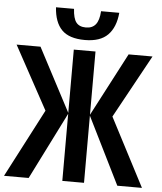

<svg xmlns="http://www.w3.org/2000/svg" viewBox="-66 -987 877 1040"><g transform="rotate(5 372.5 -467.0)"><path d="M188 -371 1 -714H131L312 -370V-714H430V-370L610 -714H740L552 -371L745 0H611L430 -365V0H312V-365L129 0H-5ZM540 -934Q533 -855 491.5 -813Q450 -771 367 -771Q281 -771 241 -812Q201 -853 196 -934H294Q297 -882 314 -860.5Q331 -839 367 -839Q401 -839 419.5 -861.5Q438 -884 441 -934Z"/></g></svg>

Font: Avrile Sans Condensed SemiBold
Style: Regular
Weight: 600
Width: 3
Designer: Monotype Design Team
Foundry: Monotype Imaging Inc.
Version: Version 2.001;September 10, 2019;FontCreator 11.5.0.2425 64-